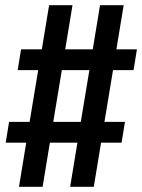

<svg xmlns="http://www.w3.org/2000/svg" viewBox="-20 -737 547 739"><path d="M53 -18 81 -188H2L15 -268H94L127 -467H48L61 -547H141L169 -717H259L231 -547H337L365 -717H456L428 -547H507L494 -467H415L382 -268H461L448 -188H369L341 -18H250L278 -188H172L144 -18ZM185 -268H291L324 -467H218Z"/></svg>

Font: Iosevka Slab Medium Oblique
Style: Regular
Weight: 500
Italic angle: -9°
Monospace: yes
Designer: Belleve Invis
Foundry: Belleve Invis
Version: Version 11.1.1; ttfautohint (v1.8.3)